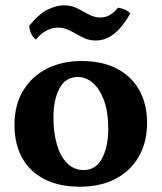

<svg xmlns="http://www.w3.org/2000/svg" viewBox="-20 -698 612 727"><path d="M282.7 9Q203.7 9 148 -19.7Q92.3 -48.4 63.6 -100.9Q34.8 -153.3 34.8 -224.3Q34.8 -301.2 68 -355.4Q101.1 -409.7 158.4 -438.4Q215.7 -467 287.4 -467Q369.4 -467 424.8 -437Q480.3 -407 508.6 -354.5Q536.9 -302.1 536.9 -233.2Q536.9 -160 505.8 -105.4Q474.7 -50.9 417.7 -21Q360.6 9 282.7 9ZM296.5 -54.1Q342.9 -54.1 366.4 -98.4Q389.9 -142.7 389.9 -210.2Q389.9 -273.8 373.8 -317.7Q357.6 -361.6 331.6 -384.1Q305.5 -406.5 274.8 -406.5Q227.8 -406.5 205 -362.9Q182.3 -319.3 182.3 -254.2Q182.3 -195.5 195.6 -150.1Q209 -104.7 234.8 -79.4Q260.6 -54.1 296.5 -54.1ZM342.8 -544.6Q321.1 -544.6 303.3 -551.9Q285.5 -559.2 269.3 -569Q253.1 -578.8 236.1 -586.1Q219.1 -593.4 199.1 -593.4Q177.4 -593.4 156.6 -582.5Q135.7 -571.7 115.3 -548.1Q92.3 -568.1 90.7 -600.6Q128.5 -646.8 161.8 -662.3Q195 -677.9 221.6 -677.9Q250.8 -677.9 273.1 -666.3Q295.3 -654.8 316.3 -643.2Q337.3 -631.7 360.8 -631.7Q379.5 -631.7 396.1 -641.3Q412.7 -650.9 426.6 -668.9Q438.9 -667.4 451.9 -662Q464.8 -656.6 473.4 -647Q442.8 -593.7 411 -569.2Q379.3 -544.6 342.8 -544.6Z"/></svg>

Font: Vollkorn
Style: Regular
Weight: 400
Designer: Friedrich Althausen
Foundry: Friedrich Althausen
Version: Version 5.001